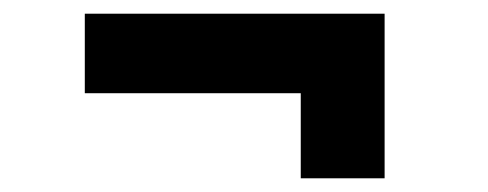

<svg xmlns="http://www.w3.org/2000/svg" viewBox="-20 -402 719 283"><path d="M423.3 -139.2V-264.6H105V-381.8H546.9V-139.2Z"/></svg>

Font: Inter
Style: Bold
Weight: 700
Designer: Rasmus Andersson
Foundry: rsms
Version: Version 4.001;git-9221beed3